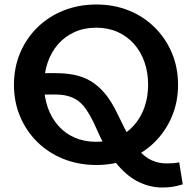

<svg xmlns="http://www.w3.org/2000/svg" viewBox="-20 -720 854 853"><path d="M700 113Q648 113 598.5 89.5Q549 66 506 16.5Q463 -33 425 -112L395 -178Q379 -210 363.5 -233Q348 -256 329 -270.5Q310 -285 285 -292.5Q260 -300 226 -300H158V-395H226Q271 -395 309.5 -387.5Q348 -380 381.5 -360.5Q415 -341 444.5 -306.5Q474 -272 500 -218L532 -153Q562 -93 591.5 -58Q621 -23 652.5 -8.5Q684 6 718 6Q736 6 750.5 5Q765 4 776 1L792 99Q782 102 768 105.5Q754 109 736.5 111Q719 113 700 113ZM408 13Q330 13 263 -13.5Q196 -40 146.5 -88.5Q97 -137 69.5 -202Q42 -267 42 -343Q42 -420 69.5 -485Q97 -550 146.5 -598.5Q196 -647 263 -673.5Q330 -700 408 -700Q486 -700 552 -673.5Q618 -647 667 -598.5Q716 -550 743.5 -485Q771 -420 771 -343Q771 -267 743.5 -202Q716 -137 667 -88.5Q618 -40 552 -13.5Q486 13 408 13ZM407 -90Q460 -90 502.5 -109.5Q545 -129 575.5 -163.5Q606 -198 622 -244Q638 -290 638 -343Q638 -398 622 -444Q606 -490 575.5 -524.5Q545 -559 502.5 -578Q460 -597 407 -597Q354 -597 311 -577.5Q268 -558 238 -523.5Q208 -489 192 -443Q176 -397 176 -343Q176 -289 192 -243Q208 -197 238 -162.5Q268 -128 311 -109Q354 -90 407 -90Z"/></svg>

Font: BioRhyme
Style: Bold
Weight: 700
Designer: Aoife Mooney
Foundry: Aoife Mooney Type
Version: Version 1.600;gftools[0.9.33]